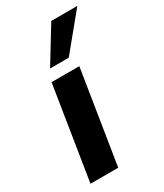

<svg xmlns="http://www.w3.org/2000/svg" viewBox="-189 -826 766 899"><g transform="rotate(-30 193.5 -376.0)"><path d="M24 0 104 -503H254L174 0ZM130 -562 246 -752H387L231 -562Z"/></g></svg>

Font: Nunito Sans 7pt Condensed ExtraBold
Style: Italic
Weight: 800
Width: 3
Italic angle: -9°
Designer: Vernon Adams
Foundry: Vernon Adams
Version: Version 3.101;gftools[0.9.27]